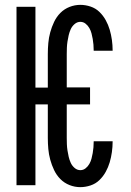

<svg xmlns="http://www.w3.org/2000/svg" viewBox="-20 -763 540 791"><path d="M311 8Q288 8 266.5 -0.5Q245 -9 229 -25Q213 -41 203 -62Q193 -83 187 -105Q181 -127 179 -149.5Q177 -172 177 -195V-333H126V0H48V-735H126V-402H177V-540Q177 -563 179 -585.5Q181 -608 187 -630Q193 -652 203 -673Q213 -694 229 -710Q245 -726 266.5 -734.5Q288 -743 311 -743Q332 -743 353 -736Q374 -729 389.5 -714Q405 -699 415.5 -680Q426 -661 432 -640.5Q438 -620 441 -598.5Q444 -577 444 -556V-554H366V-555Q366 -567 365 -579Q364 -591 362 -602.5Q360 -614 357 -625.5Q354 -637 348 -647.5Q342 -658 332.5 -665.5Q323 -673 311 -673Q298 -673 287.5 -664Q277 -655 271.5 -643Q266 -631 263 -618Q260 -605 258 -592Q256 -579 255.5 -566Q255 -553 255 -540V-403H351V-333H255V-195Q255 -182 255.5 -169Q256 -156 258 -143Q260 -130 263 -117Q266 -104 271.5 -92Q277 -80 287.5 -71Q298 -62 311 -62Q323 -62 332.5 -69.5Q342 -77 348 -87.5Q354 -98 357 -109.5Q360 -121 362 -132.5Q364 -144 365 -156Q366 -168 366 -180V-181H444V-179Q444 -158 441 -136.5Q438 -115 432 -94.5Q426 -74 415.5 -55Q405 -36 389.5 -21Q374 -6 353 1Q332 8 311 8Z"/></svg>

Font: Iosevka SS18
Style: Regular
Weight: 400
Monospace: yes
Designer: Belleve Invis
Foundry: Belleve Invis
Version: Version 25.1.1; ttfautohint (v1.8.4)